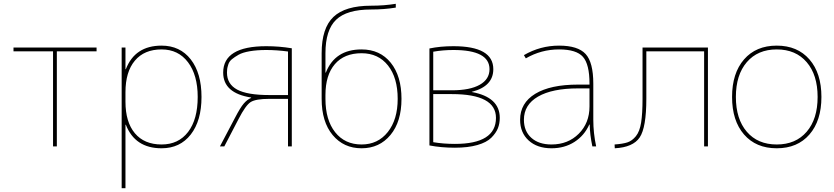

<svg xmlns="http://www.w3.org/2000/svg" viewBox="-20 -770 4387 1010"><path d="M488 -500H279V0H259V-500H51V-520H488Z M830 10Q690 10 642 -114H640V220H620V-520H640V-406H642Q690 -530 830 -530Q927 -530 983.5 -457.5Q1040 -385 1040 -260Q1040 -135 983.5 -62.5Q927 10 830 10ZM1020 -260Q1020 -375 969 -442.5Q918 -510 830 -510Q739 -510 689.5 -451Q640 -392 640 -285V-235Q640 -128 689.5 -69Q739 -10 830 -10Q919 -10 969.5 -76Q1020 -142 1020 -260Z M1301 -257Q1154 -280 1154 -388Q1154 -527 1381 -527Q1449 -527 1515 -516V0H1495V-250H1397Q1325 -250 1298.5 -233Q1272 -216 1235 -144L1160 0H1137L1216 -150Q1244 -204 1262 -225Q1280 -246 1301 -255ZM1495 -270V-499Q1436 -507 1381 -507Q1332 -507 1294 -500.5Q1256 -494 1235 -482Q1214 -470 1200 -458.5Q1186 -447 1181 -431Q1176 -415 1175 -407Q1174 -399 1174 -388Q1174 -328 1227 -299Q1280 -270 1397 -270Z M1692 -490V-388H1694Q1742 -510 1882 -510Q1979 -510 2035.5 -440Q2092 -370 2092 -250Q2092 -130 2034 -60Q1976 10 1882 10Q1788 10 1730 -59.5Q1672 -129 1672 -250V-490Q1672 -622 1734 -681Q1796 -740 1932 -740Q2001 -740 2062 -750V-730Q2001 -720 1932 -720Q1804 -720 1748 -666Q1692 -612 1692 -490ZM2072 -250Q2072 -361 2021 -425.5Q1970 -490 1882 -490Q1791 -490 1741.5 -432.5Q1692 -375 1692 -270V-250Q1692 -139 1743 -74.5Q1794 -10 1882 -10Q1968 -10 2020 -75.5Q2072 -141 2072 -250Z M2365 -507Q2310 -507 2259 -498V-295H2357Q2452 -295 2503.5 -324Q2555 -353 2555 -406Q2555 -507 2365 -507ZM2609 -150Q2609 -120 2599 -95Q2589 -70 2564.5 -45.5Q2540 -21 2491 -7Q2442 7 2373 7Q2300 7 2239 -5V-515Q2296 -527 2365 -527Q2575 -527 2575 -406Q2575 -316 2462 -287V-286Q2609 -259 2609 -150ZM2589 -150Q2589 -275 2357 -275H2259V-22Q2313 -13 2373 -13Q2589 -13 2589 -150Z M3082 -115H3080Q3054 -57 3002 -23.5Q2950 10 2881 10Q2806 10 2761 -31Q2716 -72 2716 -140Q2716 -228 2795.5 -276.5Q2875 -325 3021 -325H3081V-330Q3081 -432 3046.5 -471Q3012 -510 2921 -510Q2827 -510 2746 -463L2736 -480Q2822 -530 2921 -530Q3020 -530 3060.5 -486Q3101 -442 3101 -330V-140Q3101 -70 3116 0H3096Q3083 -62 3082 -115ZM2736 -140Q2736 -80 2775 -45Q2814 -10 2881 -10Q2968 -10 3024.5 -66.5Q3081 -123 3081 -210V-305H3021Q2885 -305 2810.5 -262Q2736 -219 2736 -140Z M3360 -251V-520H3704V0H3684V-500H3380V-251Q3380 -99 3345 -47Q3310 5 3214 10L3213 -10Q3256 -13 3280.5 -21Q3305 -29 3325 -53.5Q3345 -78 3352.5 -125Q3360 -172 3360 -251Z M3894 -62.5Q3831 -135 3831 -260Q3831 -385 3894 -457.5Q3957 -530 4066 -530Q4175 -530 4238 -457.5Q4301 -385 4301 -260Q4301 -135 4238 -62.5Q4175 10 4066 10Q3957 10 3894 -62.5ZM3908.5 -77Q3966 -10 4066 -10Q4166 -10 4223.5 -77Q4281 -144 4281 -260Q4281 -376 4223.5 -443Q4166 -510 4066 -510Q3966 -510 3908.5 -443Q3851 -376 3851 -260Q3851 -144 3908.5 -77Z"/></svg>

Font: M PLUS 1p Thin
Style: Regular
Weight: 250
Version: Version 1.062